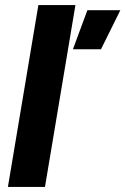

<svg xmlns="http://www.w3.org/2000/svg" viewBox="-20 -740 496 760"><path d="M131.9 -720H278.6L158 0H11.3ZM325.9 -699.7H456.4L379.8 -545.1H268.7Z"/></svg>

Font: Oak Sans Light Italic
Style: Regular
Weight: 400
Italic angle: -9.5°
Foundry: Erik Kennedy, Walven
Version: Version 1.000;Glyphs 3.1.2 (3151)